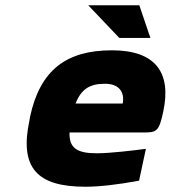

<svg xmlns="http://www.w3.org/2000/svg" viewBox="-20 -700 648 729"><path d="M600 -277C631 -422 573 -509 405 -509C233 -509 132 -435 94 -256L92 -244C53 -62 121 9 304 9C358 9 427 1 508 -14L534 -135C490 -129 398 -118 347 -118C272 -118 242 -138 244 -197H525C574 -197 584 -200 600 -277ZM267 -307C288 -361 320 -382 378 -382C431 -382 454 -352 446 -307ZM315 -680 433 -556H551L509 -680Z"/></svg>

Font: LT Wave Text Black Italic
Style: Regular
Weight: 900
Designer: Daniel Lyons
Version: Version 2.5 (Glyphs App)